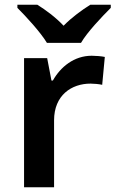

<svg xmlns="http://www.w3.org/2000/svg" viewBox="-20 -879 485 806"><path d="M177 -699H320C346 -744 408 -809 445 -846V-859H359C324 -837 282 -807 247 -771C213 -807 172 -837 137 -859H53V-846C90 -809 150 -744 177 -699ZM365 -645C291 -645 234 -598 202 -541H196L178 -635H81V-93H207V-374C207 -479 280 -528 360 -528C374 -528 396 -526 409 -523L420 -640C406 -643 382 -645 365 -645Z"/></svg>

Font: Noto Sans Kannada UI SemiBold
Style: Regular
Weight: 600
Designer: Jelle Bosma - Monotype Design Team
Foundry: Monotype Imaging Inc.
Version: Version 2.005